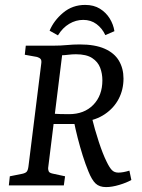

<svg xmlns="http://www.w3.org/2000/svg" viewBox="-20 -755 578 782"><path d="M16 0 20 -37 70 -47Q84 -50 89 -56Q94 -62 96 -78L148 -496Q150 -509 145.5 -514.5Q141 -520 131 -523L81 -532L85 -569H198Q227 -569 252.5 -571.5Q278 -574 305 -574Q367 -574 406.5 -556.5Q446 -539 464.5 -507.5Q483 -476 483 -435Q483 -390 463.5 -352.5Q444 -315 407 -290Q370 -265 318 -259L292 -250H186L190 -293Q205 -291 225.5 -290.5Q246 -290 261 -290Q323 -290 360 -328Q397 -366 397 -428Q397 -455 388 -479Q379 -503 355.5 -518.5Q332 -534 289 -534Q274 -534 258 -532Q242 -530 233 -530L176 -70Q176 -63 178.5 -57Q181 -51 194 -48L245 -37L240 0ZM412 7Q385 7 369.5 -7.5Q354 -22 340 -57Q328 -86 317 -121Q306 -156 296.5 -193Q287 -230 280 -266L352 -284Q366 -227 382.5 -177Q399 -127 414 -97Q426 -72 436 -62Q446 -52 462 -52Q481 -52 507 -60L515 -22Q496 -11 466 -2Q436 7 412 7ZM409 -612Q396 -640 373 -657Q350 -674 319 -674Q289 -674 262 -658Q235 -642 216 -611L182 -630Q199 -671 237 -703Q275 -735 327 -735Q362 -735 387 -719.5Q412 -704 427 -679.5Q442 -655 446 -628Z"/></svg>

Font: Yrsa
Style: Italic
Weight: 400
Italic angle: -7.10001°
Designer: Anna Giedrys (Yrsa+Rasa design), David Brezina (Yrsa art-direction, Rasa art-direction, design)
Foundry: Rosetta Type Foundry
Version: Version 2.004